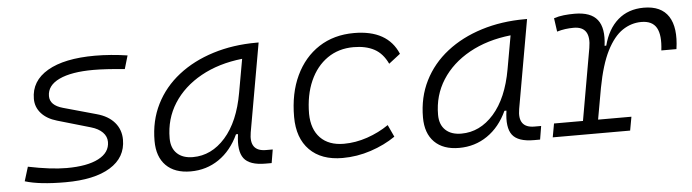

<svg xmlns="http://www.w3.org/2000/svg" viewBox="-40 -675 3009 835"><g transform="rotate(-5 1465.0 -258.0)"><path d="M216.8 9.8Q103 9.8 40.5 -9.8L59.6 -71.8Q159.2 -51.3 227.5 -51.3Q317.4 -51.3 366.7 -76.9Q416 -102.5 416 -148.9Q416 -172.9 398.2 -190.9Q380.4 -209 348.1 -218.3L203.6 -260.3Q159.7 -272.9 135.5 -300Q111.3 -327.1 111.3 -363.3Q111.3 -441.4 184.8 -484.4Q258.3 -527.3 392.1 -527.3Q425.3 -527.3 462.2 -524.4Q499 -521.5 533.7 -516.1L516.6 -458Q432.6 -466.3 379.9 -466.3Q283.7 -466.3 230.7 -441.2Q177.7 -416 177.7 -369.6Q177.7 -329.1 233.9 -313.5L377.4 -273.4Q427.7 -259.8 454.8 -228.3Q481.9 -196.8 481.9 -152.8Q481.9 -75.2 412.6 -32.7Q343.3 9.8 216.8 9.8Z M763.7 10.3Q694.3 10.3 656.2 -27.8Q618.2 -65.9 618.2 -135.3Q618.2 -223.1 654.1 -294.7Q689.9 -366.2 754.9 -417Q819.8 -467.8 907.2 -495.1Q994.6 -522.5 1097.2 -522.5H1106.4L1038.1 -135.7Q1023.9 -53.7 1097.7 -53.7H1127L1117.2 4.9H1090.3Q1021 4.9 996.3 -27.6Q971.7 -60.1 982.4 -133.3H973.6Q941.4 -64 887 -26.9Q832.5 10.3 763.7 10.3ZM778.8 -50.8Q859.9 -50.8 920.4 -119.1Q981 -187.5 1002.9 -312.5L1028.8 -458Q925.8 -446.8 848.1 -403.6Q770.5 -360.4 727.5 -293Q684.6 -225.6 684.6 -141.1Q684.6 -98.1 709.5 -74.5Q734.4 -50.8 778.8 -50.8Z M1438 -51.3Q1488.8 -51.3 1540.3 -68.8Q1591.8 -86.4 1634.3 -115.7L1658.7 -63Q1611.3 -30.3 1550.8 -10.3Q1490.2 9.8 1426.8 9.8Q1334.5 9.8 1283.2 -42Q1231.9 -93.8 1231.9 -186.5Q1231.9 -289.6 1268.1 -366Q1304.2 -442.4 1369.6 -484.9Q1435.1 -527.3 1522.9 -527.3Q1669.4 -527.3 1714.4 -419.9L1664.1 -380.9Q1642.6 -426.8 1606 -446.5Q1569.3 -466.3 1515.6 -466.3Q1450.2 -466.3 1401.4 -432.4Q1352.5 -398.4 1325.4 -337.4Q1298.3 -276.4 1297.9 -194.3Q1298.8 -126.5 1335.4 -88.9Q1372.1 -51.3 1438 -51.3Z M1935.5 10.3Q1866.2 10.3 1828.1 -27.8Q1790 -65.9 1790 -135.3Q1790 -223.1 1825.9 -294.7Q1861.8 -366.2 1926.8 -417Q1991.7 -467.8 2079.1 -495.1Q2166.5 -522.5 2269 -522.5H2278.3L2210 -135.7Q2195.8 -53.7 2269.5 -53.7H2298.8L2289.1 4.9H2262.2Q2192.9 4.9 2168.2 -27.6Q2143.6 -60.1 2154.3 -133.3H2145.5Q2113.3 -64 2058.8 -26.9Q2004.4 10.3 1935.5 10.3ZM1950.7 -50.8Q2031.7 -50.8 2092.3 -119.1Q2152.8 -187.5 2174.8 -312.5L2200.7 -458Q2097.7 -446.8 2020 -403.6Q1942.4 -360.4 1899.4 -293Q1856.4 -225.6 1856.4 -141.1Q1856.4 -98.1 1881.3 -74.5Q1906.2 -50.8 1950.7 -50.8Z M2344.7 0 2355.5 -59.6H2481.9L2537.1 -373.5Q2553.2 -466.8 2476.6 -466.8Q2458 -466.8 2439.9 -464.4Q2421.9 -461.9 2403.8 -456.5L2395.5 -515.6Q2416.5 -522.5 2439.2 -524.9Q2461.9 -527.3 2485.8 -527.3Q2556.6 -527.3 2585.4 -490.5Q2614.3 -453.6 2604 -377H2611.3Q2629.9 -448.7 2675 -488Q2720.2 -527.3 2788.1 -527.3Q2863.8 -527.3 2895.8 -478Q2927.7 -428.7 2914.1 -335.4H2848.1Q2856.4 -401.9 2838.1 -434.1Q2819.8 -466.3 2772 -466.3Q2728 -466.3 2689.7 -440.7Q2651.4 -415 2621.3 -356Q2591.3 -296.9 2572.3 -196.3L2547.9 -59.6H2693.4L2682.6 0Z"/></g></svg>

Font: Cascadia Code PL Light
Style: Italic
Weight: 300
Italic angle: -10°
Monospace: yes
Designer: Aaron Bell
Foundry: Saja Typeworks
Version: Version 2404.023; ttfautohint (v1.8.4)